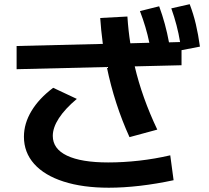

<svg xmlns="http://www.w3.org/2000/svg" viewBox="-20 -836 978 897"><path d="M91.8 -197.3Q91.8 -258.8 127 -317.4Q162.1 -376 228.5 -425.8L338.9 -374Q283.7 -327.6 255.1 -283.7Q226.6 -239.7 226.6 -201.2Q226.6 -140.6 293 -108.9Q359.4 -77.1 485.4 -77.1Q555.7 -77.1 629.9 -85.4Q704.1 -93.8 775.4 -110.4L791 5.9Q711.9 22.9 634.3 32Q556.6 41 488.3 41Q366.7 41 277.1 12.2Q187.5 -16.6 139.6 -70.3Q91.8 -124 91.8 -197.3ZM479 -522.9 57.6 -512.7V-621.1L460.4 -630.9Q451.7 -697.8 448.2 -752L575.2 -758.8Q579.6 -691.9 588.9 -633.8L677.7 -636.2Q662.6 -709.5 633.8 -784.2L723.6 -806.6Q753.4 -725.6 769.5 -638.2L821.3 -639.6Q808.6 -717.8 780.3 -796.9L866.2 -816.4Q883.8 -770.5 895 -722.9Q906.2 -675.3 914.1 -618.2L828.1 -601.6V-531.2L609.4 -525.9Q643.6 -380.4 714.8 -230.5L585 -195.3Q514.6 -350.1 479 -522.9Z"/></svg>

Font: Pretendard JP
Style: Bold
Weight: 700
Designer: Base glyphs from Inter by Rasmus Andersson; Hangeul glyphs from Noto Sans CJK(Source Han Sans) by Jang Soo-young and Kan
Foundry: Kil Hyung-jin
Version: Version 1.309